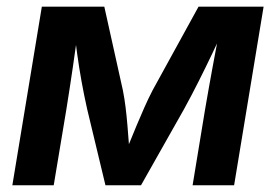

<svg xmlns="http://www.w3.org/2000/svg" viewBox="-20 -549 818 569"><path d="M16.6 0 104 -529.3H289.1L344.2 -281.2Q349.1 -256.3 352.3 -230Q355.5 -203.6 357.7 -176.8Q359.9 -149.9 361.8 -125Q363.8 -100.1 365.2 -78.1H344.2Q353.5 -100.1 363.5 -125.2Q373.5 -150.4 384.8 -177Q396 -203.6 407.7 -230.2Q419.4 -256.8 432.1 -281.2L568.4 -529.3H761.2L673.8 0H550.8L587.9 -225.6Q593.3 -255.9 598.6 -286.9Q604 -317.9 609.9 -349.4Q615.7 -380.9 621.6 -411.9Q627.4 -442.9 632.3 -472.7H647Q628.4 -430.7 608.6 -389.4Q588.9 -348.1 568.4 -307.4Q547.9 -266.6 525.4 -225.6L397.9 0H292.5L238.3 -225.6Q229 -267.1 221.7 -307.6Q214.4 -348.1 208.7 -389.4Q203.1 -430.7 197.8 -472.7H213.9Q209 -442.4 204.6 -411.4Q200.2 -380.4 195.8 -349.4Q191.4 -318.4 186.5 -287.4Q181.6 -256.3 176.8 -225.6L139.2 0Z"/></svg>

Font: Inter 24pt SemiBold
Style: Italic
Weight: 600
Italic angle: -9.3988°
Designer: Rasmus Andersson
Foundry: rsms
Version: Version 4.001;git-66647c0bb